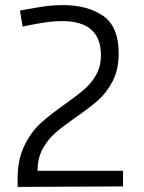

<svg xmlns="http://www.w3.org/2000/svg" viewBox="-20 -734 567 756"><path d="M49.3 -29.8Q49.3 -105.5 75.4 -159.4Q101.6 -213.4 138.7 -247.6Q175.8 -281.7 236.3 -324.2Q285.2 -358.9 312.7 -382.8Q340.3 -406.7 358.9 -439.9Q377.4 -473.1 377.4 -516.6Q377.4 -650.9 225.1 -650.9Q192.4 -650.9 159.2 -646Q126 -641.1 87.9 -633.3L68.8 -629.4L58.6 -692.4Q75.7 -695.3 79.1 -696.3Q121.6 -704.1 156 -709Q190.4 -713.9 229 -713.9Q323.7 -713.9 385.5 -671.9Q447.3 -629.9 447.3 -523.9Q447.3 -460.9 424.1 -415.5Q400.9 -370.1 367.4 -340.3Q334 -310.5 278.3 -272Q227.1 -236.3 197.8 -210.7Q168.5 -185.1 148.2 -148.2Q127.9 -111.3 127.9 -61.5H464.4V0L49.3 2Z"/></svg>

Font: Selawik Semilight
Style: Regular
Weight: 300
Designer: Aaron Bell
Foundry: Microsoft Corporation
Version: Version 1.01